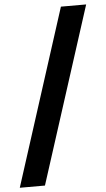

<svg xmlns="http://www.w3.org/2000/svg" viewBox="-59 -913 524 950"><g transform="rotate(-5 203.0 -437.5)"><path d="M0 0 280.8 -875H406.2L125 0Z"/></g></svg>

Font: Oswald-Regular
Style: Regular
Weight: 400
Designer: vernon adams
Foundry: vernon adams
Version: Version 2.002; ttfautohint (v0.92.18-e454-dirty) -l 8 -r 50 